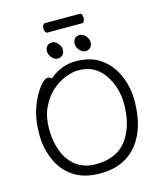

<svg xmlns="http://www.w3.org/2000/svg" viewBox="-143 -1102 1032 1223"><g transform="rotate(-15 372.5 -490.0)"><path d="M420 -820Q420 -842 432 -855Q444 -868 466 -868Q486 -868 503.5 -848Q521 -828 521 -806Q521 -785 508.5 -772Q496 -759 476 -759Q454 -759 437 -779Q420 -799 420 -820ZM283 -868Q303 -868 320.5 -848Q338 -828 338 -806Q338 -785 325.5 -772Q313 -759 293 -759Q271 -759 254 -779Q237 -799 237 -820Q237 -842 249 -855Q261 -868 283 -868ZM253 -968Q253 -980 258 -989Q263 -998 272 -998H500Q509 -998 513.5 -989Q518 -980 518 -967Q518 -955 513 -945.5Q508 -936 499 -936H271Q263 -936 258 -945.5Q253 -955 253 -968ZM223 -646Q299 -713 397 -713Q495 -713 560 -667.5Q625 -622 660 -543Q695 -464 695 -375Q695 -200 616 -95Q529 18 366 18Q259 18 189.5 -28.5Q120 -75 86.5 -155Q53 -235 53 -319.5Q53 -404 69.5 -462.5Q86 -521 110 -565Q134 -609 158 -633.5Q182 -658 197.5 -658Q213 -658 223 -646ZM354 -46Q498 -46 565 -145Q625 -234 625 -371Q625 -483 565.5 -568Q506 -653 399 -653Q356 -653 307.5 -633Q259 -613 217 -573.5Q175 -534 148.5 -475Q122 -416 122 -337.5Q122 -259 147 -192.5Q172 -126 224 -86Q276 -46 354 -46Z"/></g></svg>

Font: LXGW WenKai Lite
Style: Regular
Weight: 400
Designer: LXGW / Fontworks Inc.
Foundry: LXGW / Fontworks Inc.
Version: Version 1.511; March 25, 2025